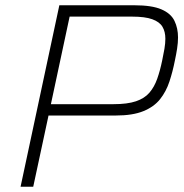

<svg xmlns="http://www.w3.org/2000/svg" viewBox="-20 -708 697 728"><path d="M58 0 205 -688H490Q556 -688 592 -672.5Q628 -657 641.5 -629Q655 -601 655 -566Q655 -546 651.5 -523.5Q648 -501 643 -478Q635 -437 622.5 -399Q610 -361 587 -332Q564 -303 523.5 -286.5Q483 -270 419 -270H164L106 0ZM173 -313H410Q463 -313 495.5 -324Q528 -335 546.5 -356.5Q565 -378 576 -409Q587 -440 595 -479Q600 -502 603.5 -523Q607 -544 607 -561Q607 -588 596 -606.5Q585 -625 557.5 -635Q530 -645 481 -645H244Z"/></svg>

Font: Saira Thin ExtraLight
Style: Italic
Weight: 250
Italic angle: -12°
Version: Version 1.101